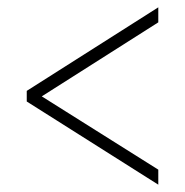

<svg xmlns="http://www.w3.org/2000/svg" viewBox="-20 -620 505 524"><path d="M412 -116 53 -343V-372L412 -600V-559L94 -357L412 -157Z"/></svg>

Font: Noto Serif Bengali Condensed ExtraLight
Style: Regular
Weight: 200
Width: 3
Designer: Juan Bruce, Universal Thirst, Indian Type Foundry and the Monotype Design Team.
Foundry: Monotype Imaging Inc.
Version: Version 2.003; ttfautohint (v1.8.4.7-5d5b)